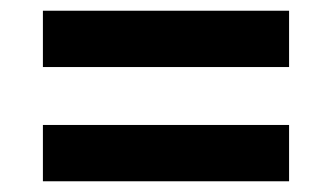

<svg xmlns="http://www.w3.org/2000/svg" viewBox="-20 -476 619 358"><path d="M519 -351H60V-456H519ZM519 -138H60V-243H519Z"/></svg>

Font: Exo 2.0
Style: Bold
Weight: 700
Designer: Natanael Gama
Version: Version 1.001;PS 001.001;hotconv 1.0.70;makeotf.lib2.5.58329